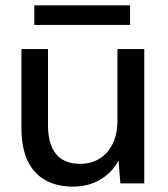

<svg xmlns="http://www.w3.org/2000/svg" viewBox="-20 -684 626 716"><path d="M252 12Q193 12 149.5 -12Q106 -36 83 -84.5Q60 -133 60 -206V-501H159V-217Q159 -145 189.5 -109Q220 -73 279 -73Q319 -73 350.5 -92Q382 -111 400 -147.5Q418 -184 418 -236V-501H518V0H429L422 -86Q399 -41 354.5 -14.5Q310 12 252 12ZM108 -591V-664H465V-591Z"/></svg>

Font: DM Sans 17pt Medium
Style: Regular
Weight: 500
Version: Version 4.004;gftools[0.9.30]